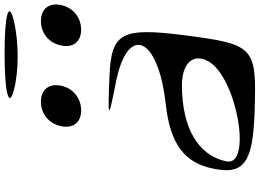

<svg xmlns="http://www.w3.org/2000/svg" viewBox="-168 -966 1136 840"><g transform="rotate(-90 400.0 -546.0)"><path d="M83 -185C53 -46 107 -7 335 0C616 9 626 0 666 -309C701 -583 676 -627 488 -635C296 -643 291 -640 455 -608C718 -557 663 -422 365 -389C193 -370 109 -309 83 -185ZM114 -124C140 -248 262 -318 447 -318C544 -318 588 -269 552 -203C485 -79 89 -8 114 -124ZM621 -847C610 -794 637 -759 690 -759C743 -759 787 -794 798 -847C809 -900 781 -935 728 -935C675 -935 632 -900 621 -847ZM268 -847C257 -794 284 -759 337 -759C390 -759 434 -794 445 -847C456 -900 428 -935 375 -935C322 -935 279 -900 268 -847ZM423 -1054C506 -1031 638 -1031 731 -1054C820 -1076 754 -1094 586 -1094C418 -1094 344 -1076 423 -1054Z"/></g></svg>

Font: Venom Sans
Style: Obl
Weight: 400
Version: Version 1.001